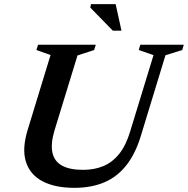

<svg xmlns="http://www.w3.org/2000/svg" viewBox="-20 -891 904 923"><path d="M242.5 -265.5Q223 -201 231.8 -158.5Q240.5 -116 277.5 -95.2Q314.5 -74.5 379 -74.5Q433.5 -74.5 476.8 -92.5Q520 -110.5 552.8 -151Q585.5 -191.5 606 -260L718 -626L647 -650.5L654.5 -676H863.5L856 -650.5L775.5 -625.5L657.5 -239Q631 -151.5 587 -96Q543 -40.5 480.8 -14.2Q418.5 12 338 12Q244.5 12 184.5 -19.5Q124.5 -51 104.8 -112.8Q85 -174.5 112.5 -265L223 -626.5L155 -650.5L163 -676H440.5L432.5 -650.5L352.5 -624.5ZM564 -743.5H522.5L414 -854.5L417.5 -871H536Z"/></svg>

Font: Newsreader 16pt 16pt SemiBold
Style: Italic
Weight: 600
Italic angle: -17°
Version: Version 1.003